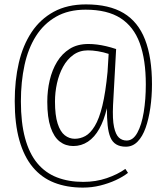

<svg xmlns="http://www.w3.org/2000/svg" viewBox="-20 -730 756 873"><path d="M357 123Q284 123 226.5 100.5Q169 78 129 30Q89 -18 68 -92.5Q47 -167 47 -270Q47 -364 65.5 -444Q84 -524 123.5 -583.5Q163 -643 224.5 -676.5Q286 -710 371 -710Q476 -710 542 -670.5Q608 -631 639.5 -550Q671 -469 671 -347Q671 -291 663.5 -239.5Q656 -188 642 -148.5Q628 -109 605.5 -86Q583 -63 552 -63Q526 -63 508.5 -73.5Q491 -84 482 -105.5Q473 -127 469.5 -160Q466 -193 466 -238Q453 -183 431.5 -144.5Q410 -106 380 -86Q350 -66 313 -66Q278 -66 251.5 -86.5Q225 -107 210 -151.5Q195 -196 195 -267Q195 -318 206 -365Q217 -412 239.5 -449Q262 -486 297 -508Q332 -530 382 -530Q401 -530 421 -527.5Q441 -525 462.5 -520Q484 -515 508 -507L494 -252Q491 -187 498.5 -152.5Q506 -118 520.5 -104.5Q535 -91 556 -91Q585 -91 604.5 -126.5Q624 -162 633.5 -220Q643 -278 643 -346Q643 -458 615.5 -533.5Q588 -609 528 -647.5Q468 -686 369 -686Q291 -686 235 -654Q179 -622 143.5 -566Q108 -510 91.5 -434Q75 -358 75 -269Q75 -172 94 -102Q113 -32 149.5 12Q186 56 239 76.5Q292 97 358 97Q416 97 465.5 80Q515 63 550 38L562 56Q539 74 506.5 89Q474 104 436 113.5Q398 123 357 123ZM320 -99Q345 -99 368 -111.5Q391 -124 411 -157Q431 -190 445.5 -249.5Q460 -309 469 -403L474 -485Q450 -493 425 -497Q400 -501 380 -501Q342 -501 313.5 -480.5Q285 -460 266.5 -426Q248 -392 239 -351Q230 -310 230 -268Q230 -206 242 -168.5Q254 -131 274.5 -115Q295 -99 320 -99Z"/></svg>

Font: Georama ExtraLight
Style: Regular
Weight: 250
Version: Version 1.001